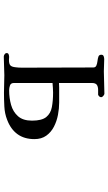

<svg xmlns="http://www.w3.org/2000/svg" viewBox="207 -792 585 1040"><g transform="rotate(90 500.0 -271.5)"><path d="M633 -152Q633 -205 613.5 -229Q594 -253 559.5 -259.5Q525 -266 481 -266Q468 -266 455 -265Q442 -264 429 -263V-54Q429 -37 442.5 -32.5Q456 -28 469 -28Q510 -28 547.5 -38.5Q585 -49 609 -76Q633 -103 633 -152ZM733 -165Q733 -110 706 -73Q679 -36 628 -17Q595 -4 556 -2Q517 0 482 0Q458 0 434.5 -1Q411 -2 387 -2Q362 -2 337 -0.5Q312 1 286 1Q280 1 273.5 -3.5Q267 -8 267 -15Q267 -23 274.5 -25.5Q282 -28 288 -28Q292 -28 296 -27.5Q300 -27 304 -27Q325 -27 333.5 -34.5Q342 -42 344 -64Q346 -79 346 -95Q346 -111 346 -126Q346 -215 345.5 -305Q345 -395 345 -484Q345 -496 334.5 -500.5Q324 -505 310.5 -506.5Q297 -508 286.5 -511.5Q276 -515 276 -527Q276 -537 284 -540Q292 -543 300 -543Q317 -543 333.5 -542Q350 -541 366 -541Q396 -541 426.5 -542.5Q457 -544 487 -544Q492 -544 499 -538Q506 -532 506 -527Q506 -516 493 -510Q486 -510 480 -510Q474 -510 467 -510Q449 -510 439 -503Q429 -496 429 -476V-298Q441 -299 452.5 -299Q464 -299 476 -299H535Q567 -299 601.5 -292.5Q636 -286 666 -270.5Q696 -255 714.5 -229Q733 -203 733 -165Z"/></g></svg>

Font: Kaisei HarunoUmi Medium
Style: Regular
Weight: 500
Designer: Font-Kai, 金井和夫
Foundry: KAZUO KANAI
Version: Version 5.003